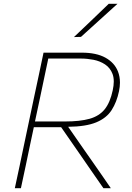

<svg xmlns="http://www.w3.org/2000/svg" viewBox="-20 -990 693 1010"><path d="M58 0Q71 -60 83 -116.5Q94.5 -173 108.5 -238L158 -472.5Q172.5 -539.5 184.5 -596.5Q196.5 -653.5 209 -713H410Q487 -713 534.8 -686.5Q582.5 -660 600.5 -614Q611 -587 611 -555.5Q611 -534 606 -510Q594 -452.5 567.2 -410.8Q540.5 -369 486.5 -346.5Q432.5 -324 338.5 -323L423 -201.5Q445.5 -169.5 470.8 -133.2Q496 -97 520 -62.5Q544 -27.5 563 0H524Q491 -47.5 460 -92.2Q429 -137 399 -180.5L301.5 -321H158L140 -236.5Q126.5 -173 115 -117Q103 -60.5 90 0ZM406 -682H234Q223 -630 212.5 -580Q202 -530 190 -473L164 -351H322Q401 -351 451.5 -365.2Q502 -379.5 530.8 -415.2Q559.5 -451 573 -515Q578.5 -540.5 578.5 -561Q578.5 -584 572 -601Q559.5 -633.5 532.5 -651.2Q505.5 -669 471.8 -675.5Q438 -682 406 -682ZM369 -795Q416.5 -840 461.5 -883Q506 -926 552 -970H598Q549.5 -926 502 -883Q454.5 -839.5 406 -796Z"/></svg>

Font: Heraclito Thin
Style: Italic
Weight: 100
Italic angle: -12°
Designer: Kostas Bartsokas (font) & Cristiano Sobral (main changes)
Foundry: Kostas Bartsokas (font) & Cristiano Sobral (main changes)
Version: Version 1.00;July 8, 2020;FontCreator 13.0.0.2655 64-bit